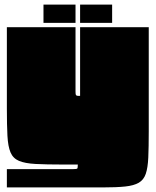

<svg xmlns="http://www.w3.org/2000/svg" viewBox="-20 -819 680 839"><path d="M630 -245Q630 -176 628 -131Q626 -86 617 -59.5Q608 -33 586.5 -20.5Q565 -8 527 -4Q489 0 428 0H10V-80H300Q315 -80 317.5 -82.5Q320 -85 320 -100H255Q182 -100 135.5 -102.5Q89 -105 63 -116Q37 -127 26 -153Q15 -179 12.5 -225.5Q10 -272 10 -345V-700H310V-420Q310 -408 311.5 -404.5Q313 -401 320 -400H330V-700H630ZM170 -799H310V-719H170ZM330 -799H470V-719H330Z"/></svg>

Font: Badeen Display
Style: Regular
Weight: 400
Version: Version 1.000; ttfautohint (v1.8.4.7-5d5b)